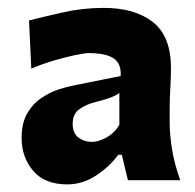

<svg xmlns="http://www.w3.org/2000/svg" viewBox="-20 -847 501 494"><path d="M153.3 -372.6Q94.7 -372.6 65.2 -407.7Q35.6 -442.9 35.6 -492.2Q35.6 -530.3 50 -555.2Q64.5 -580.1 86.2 -594.7Q107.9 -609.4 130.4 -616.7Q152.8 -624 168.9 -627L290.5 -651.4Q292.5 -684.1 271.7 -697.3Q251 -710.4 208 -710.4Q198.2 -710.4 173.6 -705.3Q148.9 -700.2 118.4 -691.2Q87.9 -682.1 60.5 -670.4L54.7 -794.4Q87.4 -802.7 139.9 -814.7Q192.4 -826.7 247.1 -826.7Q326.7 -826.7 373.3 -790.3Q419.9 -753.9 419.9 -671.4Q419.9 -650.4 418.2 -619.9Q416.5 -589.4 416.5 -565.9V-533.2Q416.5 -501 422.6 -463.1Q428.7 -425.3 443.8 -383.3H309.1L293.5 -448.7H284.2Q262.7 -418.9 227.8 -395.8Q192.9 -372.6 153.3 -372.6ZM216.3 -481.9Q232.9 -481.9 253.7 -493.2Q274.4 -504.4 287.1 -525.9V-607.9Q278.8 -601.6 266.6 -596.7Q254.4 -591.8 222.7 -583.5Q202.1 -578.6 184.6 -566.4Q167 -554.2 167 -528.8Q167 -503.9 181.9 -492.9Q196.8 -481.9 216.3 -481.9Z"/></svg>

Font: Pinar DS1 ExtraBold
Style: Regular
Weight: 800
Designer: Amin Abedi
Version: Version 3.000